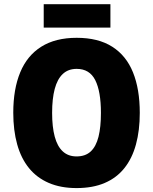

<svg xmlns="http://www.w3.org/2000/svg" viewBox="-20 -910 749 939"><path d="M663.6 -357.9Q663.6 -272 645 -203.9Q626.5 -135.7 588.4 -87.9Q550.3 -40 491.9 -15.1Q433.6 9.8 354.5 9.8Q276.9 9.8 218.5 -15.4Q160.2 -40.5 121.6 -88.1Q83 -135.7 64 -204.1Q44.9 -272.5 44.9 -358.9Q44.9 -474.1 78.9 -556.2Q112.8 -638.2 181.9 -681.6Q251 -725.1 355 -725.1Q460.4 -725.1 528.8 -681.6Q597.2 -638.2 630.4 -556.2Q663.6 -474.1 663.6 -357.9ZM234.9 -357.9Q234.9 -289.6 247.6 -241.9Q260.3 -194.3 286.9 -169.7Q313.5 -145 354.5 -145Q397.5 -145 423.6 -169.2Q449.7 -193.4 461.7 -241Q473.6 -288.6 473.6 -357.9Q473.6 -462.9 445.8 -518.1Q418 -573.2 355 -573.2Q313.5 -573.2 286.9 -548.1Q260.3 -522.9 247.6 -475.1Q234.9 -427.2 234.9 -357.9ZM520 -889.6V-774.9H193.8V-889.6Z"/></svg>

Font: Open Sans SemiCondensed ExtraBold
Style: Regular
Weight: 800
Width: 4
Designer: Monotype Design Team
Foundry: Monotype Imaging Inc.
Version: Version 3.000